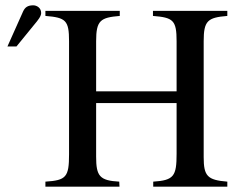

<svg xmlns="http://www.w3.org/2000/svg" viewBox="-20 -703 890 723"><path d="M836 0V-19C761 -25 747 -40 747 -111V-548C747 -625 762 -637 836 -643V-662H556V-643C632 -637 645 -627 645 -548V-359H342V-548C342 -626 358 -637 431 -643V-662H151V-643C228 -637 240 -626 240 -548V-122C240 -36 229 -24 151 -19V0H430L429 -19C355 -23 342 -40 342 -113V-315H645V-124C645 -40 635 -24 557 -19V0ZM8 -528H42L108 -609C124 -628 135 -642 135 -654C135 -674 118 -683 105 -683C84 -683 74 -675 67 -660Z"/></svg>

Font: XITS Math
Style: Regular
Weight: 400
Designer: MicroPress Inc., with final additions and corrections provided by Coen Hoffman, Elsevier (retired)
Version: Version 1.108